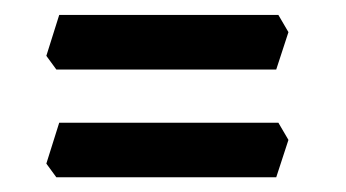

<svg xmlns="http://www.w3.org/2000/svg" viewBox="-20 -407 470 261"><path d="M355.5 -166H56.6L43 -184.6L60.5 -240.2H358.4L372.1 -216.8ZM355.5 -312.5H56.6L43 -331.1L60.5 -386.7H358.4L372.1 -363.3Z"/></svg>

Font: Kelvinch
Style: Bold
Weight: 700
Designer: Paul James Miller
Foundry: High-Logic / Made with FontCreator
Version: Version 3.501;March 28, 2021;FontCreator 13.0.0.2683 64-bit